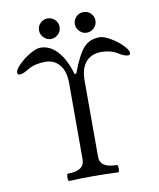

<svg xmlns="http://www.w3.org/2000/svg" viewBox="-89 -883 792 956"><g transform="rotate(-10 306.5 -405.0)"><path d="M397.9 -709Q377 -709 361.6 -724.6Q346.2 -740.2 346.2 -761.2Q346.2 -782.7 361.3 -797.9Q376.5 -813 397.9 -813Q419.9 -813 435.1 -798.1Q450.2 -783.2 450.2 -761.2Q450.2 -739.3 434.3 -724.1Q418.5 -709 397.9 -709ZM165 -761.2Q165 -782.7 180.4 -797.9Q195.8 -813 216.8 -813Q238.3 -813 253.7 -797.9Q269 -782.7 269 -761.2Q269 -739.3 253.2 -724.1Q237.3 -709 216.8 -709Q196.3 -709 180.7 -724.6Q165 -740.2 165 -761.2ZM183.1 2.9Q177.2 2.9 177.2 -15.6Q177.2 -34.2 183.1 -34.2Q267.1 -34.2 267.1 -90.8V-476.1Q267.1 -537.6 240 -569.8Q212.9 -602.1 168 -602.1Q116.7 -602.1 82 -582Q50.8 -562 32.2 -562Q21 -562 21 -573.2Q21 -587.9 45.7 -612.8Q70.3 -637.7 103 -656.7Q135.7 -675.8 155.8 -675.8Q204.1 -675.8 241.7 -634.8Q279.3 -593.8 301.8 -517.1H310.1Q343.8 -607.4 374.3 -641.6Q404.8 -675.8 456.1 -675.8Q476.6 -675.8 509.5 -656.7Q542.5 -637.7 567.1 -612.8Q591.8 -587.9 591.8 -573.2Q591.8 -562 581.1 -562Q562 -562 530.8 -582Q497.6 -602.1 451.2 -602.1Q401.9 -602.1 373.5 -570.1Q345.2 -538.1 345.2 -476.1V-90.8Q345.2 -34.2 430.2 -34.2Q436.5 -34.2 436.5 -15.6Q436.5 2.9 430.2 2.9Q365.7 0 300.8 0Q241.7 0 183.1 2.9Z"/></g></svg>

Font: Junicode SmCond
Style: Regular
Weight: 400
Width: 4
Designer: Peter S. Baker
Version: Version 2.206